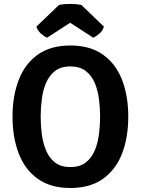

<svg xmlns="http://www.w3.org/2000/svg" viewBox="-20 -924 702 958"><path d="M42.5 -342Q42.5 -446 73.8 -526.2Q105 -606.5 169 -651.8Q233 -697 331 -697Q430 -697 494 -651.2Q558 -605.5 589 -525.5Q620 -445.5 620 -342Q620 -237.5 588.8 -157.2Q557.5 -77 493.5 -31.5Q429.5 14 331 14Q232.5 14 168.5 -31.8Q104.5 -77.5 73.5 -158Q42.5 -238.5 42.5 -342ZM183 -342Q183 -299.5 188.5 -255.5Q194 -211.5 209.5 -174Q225 -136.5 254.2 -113.5Q283.5 -90.5 331 -90.5Q379 -90.5 408.2 -113.5Q437.5 -136.5 453 -174Q468.5 -211.5 474 -255.5Q479.5 -299.5 479.5 -342Q479.5 -384.5 474 -428.5Q468.5 -472.5 453 -509.5Q437.5 -546.5 408.2 -569.5Q379 -592.5 331 -592.5Q283.5 -592.5 254.2 -569.5Q225 -546.5 209.5 -509.5Q194 -472.5 188.5 -428.5Q183 -384.5 183 -342ZM386 -899.5 498.5 -791Q492.5 -770.5 475.5 -755.8Q458.5 -741 445 -736L330 -810.5L215 -736Q201.5 -741 184.8 -755.8Q168 -770.5 161.5 -791L274.5 -899.5Q299.5 -904.5 330 -904.5Q360.5 -904.5 386 -899.5Z"/></svg>

Font: Signika SC SemiBold
Style: Regular
Weight: 600
Designer: Anna Giedryś
Foundry: Anna Giedryś
Version: Version 2.000; ttfautohint (v1.8.3) -l 8 -r 50 -G 200 -x 9 -